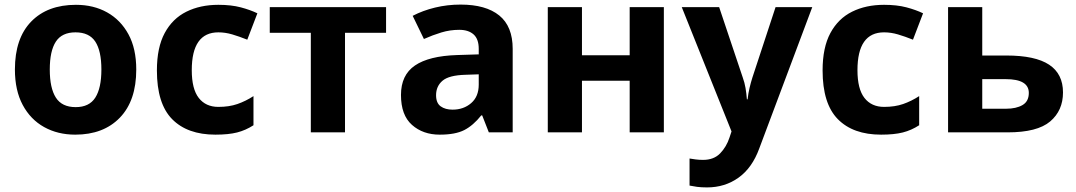

<svg xmlns="http://www.w3.org/2000/svg" viewBox="-20 -577 4689 837"><path d="M574 -274Q574 -138 502.5 -64Q431 10 308 10Q232 10 172.5 -23Q113 -56 79 -119.5Q45 -183 45 -274Q45 -410 116 -483Q187 -556 311 -556Q388 -556 447 -523Q506 -490 540 -427.5Q574 -365 574 -274ZM197 -274Q197 -193 223.5 -151.5Q250 -110 310 -110Q369 -110 395.5 -151.5Q422 -193 422 -274Q422 -355 395.5 -395.5Q369 -436 309 -436Q250 -436 223.5 -395.5Q197 -355 197 -274Z M919 10Q797 10 730.5 -57.5Q664 -125 664 -270Q664 -370 698 -433Q732 -496 792.5 -526Q853 -556 932 -556Q988 -556 1029.5 -545Q1071 -534 1102 -519L1058 -404Q1023 -418 992.5 -427Q962 -436 932 -436Q816 -436 816 -271Q816 -189 846.5 -150Q877 -111 932 -111Q979 -111 1015 -123.5Q1051 -136 1085 -158V-31Q1051 -9 1013.5 0.5Q976 10 919 10Z M1663 -434H1484V0H1335V-434H1156V-546H1663Z M1988 -557Q2098 -557 2156.5 -509.5Q2215 -462 2215 -364V0H2111L2082 -74H2078Q2043 -30 2004 -10Q1965 10 1897 10Q1824 10 1776 -32.5Q1728 -75 1728 -163Q1728 -250 1789 -291.5Q1850 -333 1972 -337L2067 -340V-364Q2067 -407 2044.5 -427Q2022 -447 1982 -447Q1942 -447 1904 -435.5Q1866 -424 1828 -407L1779 -508Q1823 -531 1876.5 -544Q1930 -557 1988 -557ZM2067 -253 2009 -251Q1937 -249 1909 -225Q1881 -201 1881 -162Q1881 -128 1901 -113.5Q1921 -99 1953 -99Q2001 -99 2034 -127.5Q2067 -156 2067 -208Z M2517 -546V-336H2725V-546H2874V0H2725V-225H2517V0H2368V-546Z M2952 -546H3115L3218 -239Q3226 -217 3230 -193.5Q3234 -170 3236 -144H3239Q3242 -170 3247.5 -193.5Q3253 -217 3260 -239L3361 -546H3521L3290 70Q3259 155 3199.5 197.5Q3140 240 3062 240Q3037 240 3018.5 237.5Q3000 235 2986 232V114Q2997 116 3012.5 118Q3028 120 3045 120Q3092 120 3119.5 91.5Q3147 63 3160 23L3169 -4Z M3821 10Q3699 10 3632.5 -57.5Q3566 -125 3566 -270Q3566 -370 3600 -433Q3634 -496 3694.5 -526Q3755 -556 3834 -556Q3890 -556 3931.5 -545Q3973 -534 4004 -519L3960 -404Q3925 -418 3894.5 -427Q3864 -436 3834 -436Q3718 -436 3718 -271Q3718 -189 3748.5 -150Q3779 -111 3834 -111Q3881 -111 3917 -123.5Q3953 -136 3987 -158V-31Q3953 -9 3915.5 0.5Q3878 10 3821 10Z M4262 -335H4367Q4493 -335 4553.5 -295Q4614 -255 4614 -174Q4614 -95 4558 -47.5Q4502 0 4373 0H4113V-546H4262ZM4465 -172Q4465 -232 4364 -232H4262V-103H4366Q4410 -103 4437.5 -119Q4465 -135 4465 -172Z"/></svg>

Font: Noto IKEA Arabic
Style: Bold
Weight: 700
Designer: Monotype Design Team
Foundry: Monotype Imaging Inc.
Version: Version 1.200